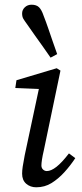

<svg xmlns="http://www.w3.org/2000/svg" viewBox="-20 -783 350 816"><path d="M74 -45Q74 -58 76.5 -75Q79 -92 85 -123L149 -423L166 -404L45 -409L50 -442L221 -493L237 -483L166 -143Q161 -122 158.5 -105.5Q156 -89 156 -80Q156 -69 163 -62.5Q170 -56 179 -56Q197 -56 220 -74Q243 -92 273 -131L300 -111Q279 -79 253.5 -51Q228 -23 199 -5Q170 13 134 13Q109 13 91.5 -2Q74 -17 74 -45ZM223 -553 195 -538Q178 -563 161.5 -586Q145 -609 129 -631.5Q113 -654 95 -680Q84 -695 79 -703.5Q74 -712 74 -726Q74 -741 85.5 -752Q97 -763 114 -763Q135 -763 146 -752Q157 -741 165 -717Q176 -689 185 -662.5Q194 -636 203.5 -608.5Q213 -581 223 -553Z"/></svg>

Font: Source Serif 4 18pt
Style: Italic
Weight: 400
Italic angle: -12°
Designer: Frank Grießhammer
Foundry: Adobe Systems Incorporated
Version: Version 4.004;hotconv 1.0.116;makeotfexe 2.5.65601